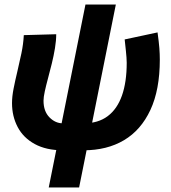

<svg xmlns="http://www.w3.org/2000/svg" viewBox="-20 -651 755 847"><path d="M195 176 357 -631H491L329 176ZM257 12Q184 12 133.5 -15.5Q83 -43 58 -90.5Q33 -138 33 -196Q33 -225 40 -260.5Q47 -296 56.5 -335.5Q66 -375 74.5 -416Q83 -457 85 -496L228 -500Q228 -472 222.5 -438.5Q217 -405 208.5 -370.5Q200 -336 191.5 -304.5Q183 -273 177.5 -247.5Q172 -222 172 -207Q172 -160 198 -133.5Q224 -107 257 -107ZM349 12V-107Q413 -107 455 -138.5Q497 -170 518 -229.5Q539 -289 539 -374Q539 -387 538 -397.5Q537 -408 535.5 -425.5Q534 -443 530 -477L675 -508Q681 -465 683 -439Q685 -413 685 -388Q685 -255 643.5 -166Q602 -77 527 -32.5Q452 12 349 12Z"/></svg>

Font: Source Sans 3 ExtraBold
Style: Italic
Weight: 800
Italic angle: -11°
Version: Version 3.052;hotconv 1.1.0;makeotfexe 2.6.0